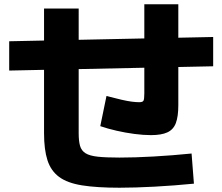

<svg xmlns="http://www.w3.org/2000/svg" viewBox="-20 -818 1040 898"><path d="M539 60Q433 60 364 49Q295 38 256.5 9.5Q218 -19 202 -68.5Q186 -118 186 -195V-778H348V-195Q348 -158 354.5 -135.5Q361 -113 380.5 -101Q400 -89 438.5 -85Q477 -81 539 -81Q610 -81 698.5 -86Q787 -91 876 -100L887 41Q796 50 703.5 55Q611 60 539 60ZM23 -488V-625L977 -645V-508ZM686 -186Q651 -186 609 -191.5Q567 -197 525.5 -206.5Q484 -216 449 -228L478 -369Q520 -358 548.5 -351.5Q577 -345 596.5 -342.5Q616 -340 631 -340Q647 -340 651 -347Q655 -354 655 -381V-798H814V-326Q814 -273 802.5 -242.5Q791 -212 763 -199Q735 -186 686 -186Z"/></svg>

Font: M PLUS 1 ExtraBold
Style: Regular
Weight: 800
Designer: Coji Morishita
Foundry: UNDERFOREST DESIGN
Version: Version 1.001